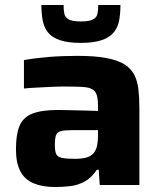

<svg xmlns="http://www.w3.org/2000/svg" viewBox="-20 -742 648 770"><path d="M201 8Q151 8 115.5 -6.5Q80 -21 62 -54.5Q44 -88 44 -144Q44 -202 58 -236.5Q72 -271 109 -286Q146 -301 214 -301Q223 -301 241.5 -300.5Q260 -300 283 -299.5Q306 -299 329.5 -298.5Q353 -298 373 -297V-316Q373 -345 368 -361Q363 -377 349.5 -384.5Q336 -392 308.5 -393.5Q281 -395 236 -395Q212 -395 182 -393.5Q152 -392 123.5 -390.5Q95 -389 76 -387V-501Q120 -509 174.5 -513.5Q229 -518 291 -518Q360 -518 405.5 -509.5Q451 -501 478 -484.5Q505 -468 518 -443Q531 -418 535 -384Q539 -350 539 -308V0H380L376 -61H368Q347 -29 319.5 -14Q292 1 261.5 4.5Q231 8 201 8ZM281 -105Q301 -105 317 -108Q333 -111 344 -118Q355 -125 361 -136Q368 -148 370.5 -164Q373 -180 373 -201V-220H267Q238 -220 223.5 -216Q209 -212 204.5 -199.5Q200 -187 200 -160Q200 -137 205 -125Q210 -113 227.5 -109Q245 -105 281 -105ZM304 -570Q252 -570 220 -581Q188 -592 172 -612.5Q156 -633 151 -661Q146 -689 146 -722H235Q235 -702 238 -687Q241 -672 255.5 -664Q270 -656 304 -656Q338 -656 353 -664Q368 -672 371 -687Q374 -702 374 -722H463Q463 -689 458 -661Q453 -633 436.5 -612.5Q420 -592 388 -581Q356 -570 304 -570Z"/></svg>

Font: Saira SemiExpanded
Style: Bold
Weight: 700
Width: 6
Designer: Hector Gatti with collaboration of the Omnibus-Type team
Foundry: Omnibus-Type
Version: Version 1.101